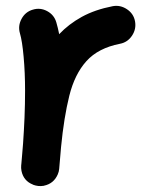

<svg xmlns="http://www.w3.org/2000/svg" viewBox="-20 -569 501 654"><path d="M110.4 64.5Q101.6 63.5 93.3 60.5Q93.3 60.5 92.8 60.1Q92.3 60.1 91.8 59.6Q60.1 46.9 53.2 13.2Q51.3 3.4 52.2 -6.3Q52.2 -8.3 52.7 -10.3Q54.2 -27.8 55.7 -45.4Q57.1 -63 58.6 -80.6Q61.5 -122.1 63.5 -168.2Q65.4 -214.4 65.4 -259.8Q65.4 -321.3 60.5 -375.2Q55.7 -429.2 47.9 -455.6Q40.5 -481 53.5 -504.9Q66.4 -528.8 91.8 -536.1Q117.2 -543.9 140.9 -531Q164.6 -518.1 171.9 -492.7Q177.2 -474.6 181.6 -452.6Q213.9 -486.8 258.5 -511.5Q303.2 -536.1 363.8 -547.9Q389.6 -552.7 412.4 -537.6Q435.1 -522.5 439.9 -496.6Q444.8 -470.2 429.7 -447.5Q414.6 -424.8 388.7 -419.9Q314.5 -405.3 274.4 -360.8Q234.4 -316.4 216.1 -242.9Q197.8 -169.4 188 -68.4Q185.1 -28.8 181.6 6.3Q180.7 16.1 176.8 24.9Q163.1 56.6 129.9 63.5Q128.9 63.5 128.4 64Q128.4 64 127.9 64Q119.1 65.4 110.4 64.5Z"/></svg>

Font: Mikhak-DS2-FD Bold
Style: Regular
Weight: 700
Designer: Amin Abedi
Version: Version 3.4